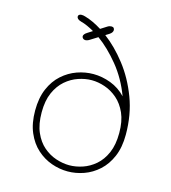

<svg xmlns="http://www.w3.org/2000/svg" viewBox="-113 -847 845 949"><g transform="rotate(15 309.5 -372.0)"><path d="M320 10.5Q278 10.5 237 -4Q196 -18.5 162 -49Q128 -79.5 107.8 -126.8Q87.5 -174 87.5 -239Q87.5 -304 107.8 -351Q128 -398 162 -428.2Q196 -458.5 237 -473Q278 -487.5 320 -487.5Q364.5 -487.5 409 -470.8Q453.5 -454 487 -418.5Q456 -502 403.5 -566.2Q351 -630.5 296 -670L257.5 -646Q252 -642.5 246.8 -640.8Q241.5 -639 236.5 -639Q229 -639 224.2 -644Q219.5 -649 219.5 -654.5Q219.5 -659.5 223.8 -665Q228 -670.5 237 -676L262 -692Q244 -702.5 226.8 -710.2Q209.5 -718 193.5 -722Q181 -725.5 175.8 -730.8Q170.5 -736 170.5 -742.5Q170.5 -748.5 175.5 -751.8Q180.5 -755 187 -755Q192 -755 197 -754.2Q202 -753.5 207.5 -751.5Q248.5 -739.5 293 -711.5L324.5 -731.5Q330 -735 335 -736.5Q340 -738 345 -738Q353 -738 356.8 -733.5Q360.5 -729 360.5 -723Q360.5 -717.5 356.8 -711.5Q353 -705.5 344.5 -700L326 -688.5Q383.5 -645.5 435 -579.2Q486.5 -513 519 -427.2Q551.5 -341.5 551.5 -239Q551.5 -174 531.2 -126.8Q511 -79.5 477.2 -49Q443.5 -18.5 402.5 -4Q361.5 10.5 320 10.5ZM121 -239Q121 -178.5 139.2 -136.8Q157.5 -95 187.2 -69.5Q217 -44 252 -32.5Q287 -21 320 -21Q353 -21 387.5 -32.5Q422 -44 451.8 -69.5Q481.5 -95 499.8 -136.8Q518 -178.5 518 -239Q518 -298.5 499.8 -339.8Q481.5 -381 451.8 -406.8Q422 -432.5 387.5 -444.2Q353 -456 320 -456Q287 -456 252 -444.2Q217 -432.5 187.2 -406.8Q157.5 -381 139.2 -339.8Q121 -298.5 121 -239Z"/></g></svg>

Font: Sono ExtraLight Monospace ExtraLight
Style: Regular
Weight: 250
Version: Version 2.112